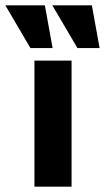

<svg xmlns="http://www.w3.org/2000/svg" viewBox="-76 -699 393 719"><path d="M-56 -679H92L121 -519H38ZM120 -679H268L297 -519H214ZM53 0V-472H192V0Z"/></svg>

Font: Coval
Style: Heavy
Weight: 900
Foundry: Context Ltd
Version: Version 001.000